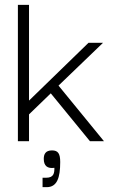

<svg xmlns="http://www.w3.org/2000/svg" viewBox="-20 -583 470 794"><path d="M100 -110 190 -197 352 1H410L222 -229L406 -406H346L100 -167V-563H54V1H100ZM173 191C216 191 229 152 229 87C229 52 220 39 195 39C168 39 161 55 161 74C161 103 176 115 205 111C205 132 203 152 171 152H156V191Z"/></svg>

Font: OSH Darker Grotesque
Style: Regular
Weight: 400
Designer: Gabriel Lam
Foundry: TypeRant
Version: Version 1.000;Glyphs 3.1.1 (3148)